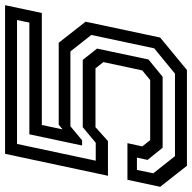

<svg xmlns="http://www.w3.org/2000/svg" viewBox="-28 -720 740 739"><g transform="rotate(-90 341.5 -350.0)"><path d="M73.5 0 -7.5 -103 19.5 -229H160.5L148 -172L172 -141.5H403.5L440.5 -172L472.5 -321.5L448.5 -352H222L168.5 -304H35L119.5 -700H691.5L661.5 -558.5H230.5L213.5 -478.5L231.5 -493.5H547L628 -390L567 -103L442 0ZM110.5 -46H428L525.5 -126L577 -368L513.5 -448.5H225.5L171.5 -403.5H151.5L194.5 -606.5H624.5L634.5 -654H157.5L93 -351H162L222 -401H481L524.5 -346L482.5 -148L416 -93.5H143L96 -151.5L105 -192.5H57.5L44.5 -129.5Z"/></g></svg>

Font: Tourney Expanded Medium
Style: Italic
Weight: 500
Width: 7
Italic angle: -12°
Designer: Tyler Finck
Foundry: Etcetera Type Co
Version: Version 1.010; ttfautohint (v1.8.3)